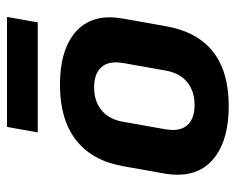

<svg xmlns="http://www.w3.org/2000/svg" viewBox="-84 -594 689 562"><g transform="rotate(-90 261.0 -312.5)"><path d="M31 -138Q31 -155 34 -173L56 -297Q72 -388 132.5 -435Q193 -482 294 -482Q388 -482 440 -443.5Q492 -405 492 -335Q492 -323 488 -297L466 -173Q434 12 232 12Q137 12 84 -27.5Q31 -67 31 -138ZM336 -173 358 -297Q360 -313 360 -318Q360 -349 341 -365.5Q322 -382 287 -382Q246 -382 219.5 -360Q193 -338 186 -297L164 -173Q162 -157 162 -152Q162 -121 181 -104.5Q200 -88 235 -88Q276 -88 302.5 -110Q329 -132 336 -173ZM171 -637H493L477 -547H155Z"/></g></svg>

Font: KoHo
Style: Bold Italic
Weight: 700
Italic angle: -10°
Version: Version 1.000; ttfautohint (v1.6)